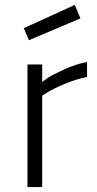

<svg xmlns="http://www.w3.org/2000/svg" viewBox="-20 -763 395 783"><path d="M92 0V-500H152V-429Q161 -436 177.5 -447Q194 -458 242 -480Q290 -502 335 -510V-449Q293 -441 247 -422Q201 -403 176 -388L152 -373V0ZM77 -648 285 -743 308 -688 98 -599Z"/></svg>

Font: TitilliumText22L Lt
Style: Thin
Weight: 300
Designer: Campivisivi
Foundry: Campivisivi
Version: 1.000